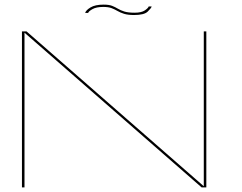

<svg xmlns="http://www.w3.org/2000/svg" viewBox="-20 -811 1049 831"><path d="M75 0V-675H95L862 -5V-675H873V0H852.5L86 -669.5V0ZM560.5 -746Q533.5 -746 517 -751.2Q500.5 -756.5 488.5 -763.5Q476.5 -770.5 462.8 -775.8Q449 -781 427 -781Q397 -781 380.2 -771.5Q363.5 -762 361.5 -755H348.5Q352 -767 372 -779Q392 -791 428.5 -791Q451.5 -791 465 -785.8Q478.5 -780.5 490 -773.5Q501.5 -766.5 518 -761.2Q534.5 -756 563 -756Q592 -756 606.8 -766Q621.5 -776 623.5 -783H636.5Q634.5 -775.5 619.2 -760.8Q604 -746 560.5 -746Z"/></svg>

Font: Anybody UltraExpanded Thin
Style: Regular
Weight: 100
Width: 9
Designer: Tyler Finck
Foundry: Etcetera Type Company
Version: Version 1.010; ttfautohint (v1.8.3) -l 8 -r 50 -G 200 -x 14 